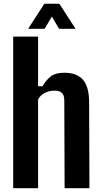

<svg xmlns="http://www.w3.org/2000/svg" viewBox="-20 -993 539 1013"><path d="M49.6 0V-800H180.9V-538H204Q224.9 -572.7 249.1 -591Q273.4 -609.2 320.4 -609.2Q384.3 -609.2 417.1 -572.9Q449.9 -536.7 450.3 -453L451.9 0H320.9L319.2 -463.9Q319.2 -490.3 306.8 -502.5Q294.3 -514.8 266.3 -514.8Q239.7 -514.8 215.4 -502.2Q191.1 -489.6 180.9 -467.2V0ZM128.3 -840.9 214 -973.3H293L378.8 -840.9H291.9L253.6 -905.7L215.3 -840.9Z"/></svg>

Font: Big Shoulders Text SC Thin
Style: Regular
Weight: 100
Designer: Patric King
Foundry: XO Type Co
Version: Version 2.002